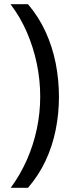

<svg xmlns="http://www.w3.org/2000/svg" viewBox="-20 -734 340 912"><path d="M260 -274Q260 -194 244.5 -117Q229 -40 196.5 29.5Q164 99 113 158H31Q77 95 108 24.5Q139 -46 155 -122Q171 -198 171 -275Q171 -354 155 -431Q139 -508 108 -580Q77 -652 30 -714H113Q164 -654 196.5 -583Q229 -512 244.5 -434Q260 -356 260 -274Z"/></svg>

Font: Noto Sans Hebrew
Style: Regular
Weight: 400
Designer: Monotype Design Team
Foundry: Monotype Imaging Inc.
Version: Version 2.003